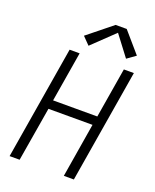

<svg xmlns="http://www.w3.org/2000/svg" viewBox="-174 -1072 948 1171"><g transform="rotate(20 300.0 -486.5)"><path d="M35 0 157 -735H222L168 -410H455L509 -735H574L452 0H387L445 -352H159L100 0ZM257 -797 210 -845 369 -973H441L555 -841L499 -801L399 -933Z"/></g></svg>

Font: Iosevka SS04 Light Extended
Style: Italic
Weight: 300
Width: 7
Italic angle: -9°
Monospace: yes
Designer: Belleve Invis
Foundry: Belleve Invis
Version: Version 19.0.0; ttfautohint (v1.8.4)